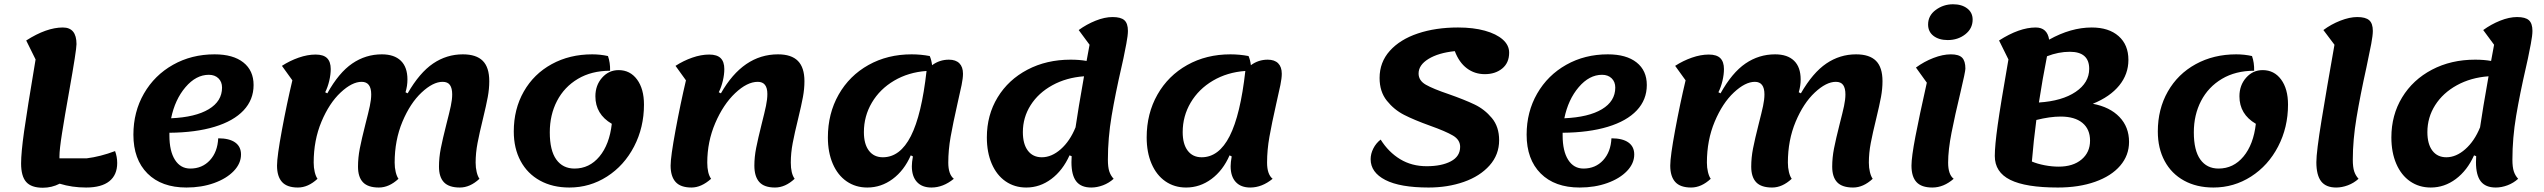

<svg xmlns="http://www.w3.org/2000/svg" viewBox="-20 -855 11938 901"><path d="M530 -90Q530 -34 493 -4.5Q456 25 384 25Q318 25 260 7Q223 26 181 26Q127 26 103 -1Q79 -28 79 -88Q79 -138 93 -238Q107 -338 147 -576L103 -665Q198 -726 275 -726Q339 -726 339 -648Q339 -620 305 -429Q283 -306 271 -229.5Q259 -153 259 -122V-112H387Q451 -120 520 -146Q530 -119 530 -90Z M775 -232V-219Q775 -146 801 -105Q827 -64 873 -64Q929 -64 965 -103Q1001 -142 1004 -206Q1056 -206 1083.5 -186.5Q1111 -167 1111 -130Q1111 -88 1077 -52.5Q1043 -17 984.5 4Q926 25 855 25Q738 25 672 -41Q606 -107 606 -223Q606 -330 655.5 -416Q705 -502 792 -551Q879 -600 987 -600Q1074 -600 1122 -562Q1170 -524 1170 -456Q1170 -387 1123 -337Q1076 -287 987 -260Q898 -233 775 -232ZM783 -300Q897 -305 959.5 -342.5Q1022 -380 1022 -444Q1022 -471 1005 -487.5Q988 -504 960 -504Q900 -504 850.5 -446Q801 -388 783 -300Z M1280 -78Q1280 -121 1303 -245Q1326 -369 1352 -478L1303 -546Q1340 -570 1381.5 -584.5Q1423 -599 1461 -599Q1498 -599 1515 -582Q1532 -565 1532 -531Q1532 -505 1525 -475.5Q1518 -446 1506 -422L1516 -417Q1570 -514 1633 -557Q1696 -600 1772 -600Q1830 -600 1861 -570Q1892 -540 1892 -482Q1892 -452 1883 -422L1893 -417Q1949 -514 2012.5 -557Q2076 -600 2152 -600Q2215 -600 2245.5 -569.5Q2276 -539 2276 -474Q2276 -438 2269 -400Q2262 -362 2246 -296Q2230 -231 2221 -184Q2212 -137 2212 -92Q2212 -68 2217 -47.5Q2222 -27 2230 -16Q2186 25 2138 25Q2087 25 2063.5 0.5Q2040 -24 2040 -73Q2040 -115 2048.5 -158.5Q2057 -202 2075 -273Q2089 -327 2095.5 -357.5Q2102 -388 2102 -412Q2102 -441 2091.5 -456Q2081 -471 2057 -471Q2012 -471 1958.5 -421Q1905 -371 1868.5 -284Q1832 -197 1832 -92Q1832 -68 1837 -47.5Q1842 -27 1850 -16Q1806 25 1758 25Q1707 25 1683.5 0.5Q1660 -24 1660 -73Q1660 -115 1668.5 -158.5Q1677 -202 1695 -273Q1709 -327 1715.5 -357.5Q1722 -388 1722 -412Q1722 -471 1677 -471Q1632 -471 1578.5 -421Q1525 -371 1488.5 -284Q1452 -197 1452 -92Q1452 -68 1457 -47.5Q1462 -27 1470 -16Q1426 25 1378 25Q1327 25 1303.5 -1Q1280 -27 1280 -78Z M2391 -238Q2391 -343 2438 -425.5Q2485 -508 2569 -554Q2653 -600 2759 -600Q2797 -600 2833 -592Q2844 -561 2843 -523Q2756 -523 2692 -485Q2628 -447 2594 -381.5Q2560 -316 2560 -234Q2560 -149 2590.5 -106.5Q2621 -64 2676 -64Q2746 -64 2793 -120.5Q2840 -177 2851 -274Q2774 -319 2774 -403Q2774 -455 2805.5 -490.5Q2837 -526 2883 -526Q2937 -526 2969.5 -482Q3002 -438 3002 -364Q3002 -257 2955.5 -167.5Q2909 -78 2828.5 -26.5Q2748 25 2652 25Q2573 25 2514 -7.5Q2455 -40 2423 -99.5Q2391 -159 2391 -238Z M3127 -78Q3127 -119 3150 -243.5Q3173 -368 3199 -478L3150 -546Q3187 -570 3228.5 -584.5Q3270 -599 3308 -599Q3345 -599 3362 -582Q3379 -565 3379 -531Q3379 -505 3372 -475.5Q3365 -446 3353 -422L3363 -417Q3467 -600 3631 -600Q3694 -600 3724.5 -569Q3755 -538 3755 -474Q3755 -438 3748 -400Q3741 -362 3725 -296Q3709 -231 3700 -184Q3691 -137 3691 -92Q3691 -41 3709 -16Q3665 25 3617 25Q3566 25 3543 -1Q3520 -27 3520 -78Q3520 -118 3528.5 -161Q3537 -204 3554 -272Q3568 -327 3574.5 -358Q3581 -389 3581 -414Q3581 -471 3536 -471Q3486 -471 3430 -418Q3374 -365 3336.5 -277.5Q3299 -190 3299 -92Q3299 -41 3317 -16Q3271 25 3225 25Q3174 25 3150.5 -1Q3127 -27 3127 -78Z M4456 -16Q4406 25 4351 25Q4307 25 4283 -1Q4259 -27 4259 -75Q4259 -93 4264 -121L4254 -126Q4223 -55 4169 -15Q4115 25 4050 25Q3995 25 3953 -4Q3911 -33 3888 -86.5Q3865 -140 3865 -210Q3865 -322 3915.5 -411Q3966 -500 4055.5 -550Q4145 -600 4258 -600Q4301 -600 4343 -592Q4351 -574 4354 -549Q4389 -575 4433 -575Q4465 -575 4482 -558Q4499 -541 4499 -509Q4499 -488 4492.5 -456Q4486 -424 4473 -368Q4452 -275 4441 -213Q4430 -151 4430 -92Q4430 -37 4456 -16ZM4328 -522Q4243 -516 4176 -476.5Q4109 -437 4071.5 -373.5Q4034 -310 4034 -235Q4034 -179 4057.5 -148Q4081 -117 4123 -117Q4204 -117 4254.5 -216.5Q4305 -316 4328 -522Z M5243 -541Q5214 -415 5196.5 -311Q5179 -207 5179 -106Q5179 -71 5185.5 -51Q5192 -31 5206 -16Q5184 4 5156 14.5Q5128 25 5101 25Q5053 25 5030.5 -4Q5008 -33 5008 -94L5009 -122L4999 -126Q4967 -55 4913.5 -15Q4860 25 4796 25Q4741 25 4699 -4Q4657 -33 4634 -86.5Q4611 -140 4611 -210Q4611 -315 4661.5 -398Q4712 -481 4801.5 -528Q4891 -575 5004 -575Q5046 -575 5079 -569L5093 -645L5042 -714Q5079 -741 5121.5 -758Q5164 -775 5201 -775Q5240 -775 5256.5 -760Q5273 -745 5273 -710Q5273 -689 5265.5 -649.5Q5258 -610 5252 -581.5Q5246 -553 5243 -541ZM5067 -497Q4984 -491 4918.5 -455Q4853 -419 4816.5 -361.5Q4780 -304 4780 -235Q4780 -179 4803.5 -148Q4827 -117 4869 -117Q4915 -117 4958 -155Q5001 -193 5027 -257V-256Q5039 -339 5067 -497Z M5952 -16Q5902 25 5847 25Q5803 25 5779 -1Q5755 -27 5755 -75Q5755 -93 5760 -121L5750 -126Q5719 -55 5665 -15Q5611 25 5546 25Q5491 25 5449 -4Q5407 -33 5384 -86.5Q5361 -140 5361 -210Q5361 -322 5411.5 -411Q5462 -500 5551.5 -550Q5641 -600 5754 -600Q5797 -600 5839 -592Q5847 -574 5850 -549Q5885 -575 5929 -575Q5961 -575 5978 -558Q5995 -541 5995 -509Q5995 -488 5988.5 -456Q5982 -424 5969 -368Q5948 -275 5937 -213Q5926 -151 5926 -92Q5926 -37 5952 -16ZM5824 -522Q5739 -516 5672 -476.5Q5605 -437 5567.5 -373.5Q5530 -310 5530 -235Q5530 -179 5553.5 -148Q5577 -117 5619 -117Q5700 -117 5750.5 -216.5Q5801 -316 5824 -522Z M6412 -108Q6412 -133 6424.5 -158Q6437 -183 6459 -200Q6496 -141 6550.5 -108Q6605 -75 6675 -75Q6745 -75 6788.5 -98Q6832 -121 6832 -166Q6832 -199 6798 -219Q6764 -239 6691 -265Q6616 -292 6569 -316Q6522 -340 6488 -382.5Q6454 -425 6454 -489Q6454 -563 6502 -616.5Q6550 -670 6633.5 -698Q6717 -726 6822 -726Q6894 -726 6948 -711Q7002 -696 7032 -669.5Q7062 -643 7062 -608Q7062 -560 7029.5 -533.5Q6997 -507 6948 -507Q6900 -507 6863.5 -534.5Q6827 -562 6807 -615Q6730 -607 6683.5 -578.5Q6637 -550 6637 -510Q6637 -477 6671 -457.5Q6705 -438 6779 -413Q6853 -387 6900 -364.5Q6947 -342 6981 -301Q7015 -260 7015 -197Q7015 -129 6970 -78.5Q6925 -28 6849.5 -1.5Q6774 25 6684 25Q6550 25 6481 -10.5Q6412 -46 6412 -108Z M7313 -232V-219Q7313 -146 7339 -105Q7365 -64 7411 -64Q7467 -64 7503 -103Q7539 -142 7542 -206Q7594 -206 7621.5 -186.5Q7649 -167 7649 -130Q7649 -88 7615 -52.5Q7581 -17 7522.5 4Q7464 25 7393 25Q7276 25 7210 -41Q7144 -107 7144 -223Q7144 -330 7193.5 -416Q7243 -502 7330 -551Q7417 -600 7525 -600Q7612 -600 7660 -562Q7708 -524 7708 -456Q7708 -387 7661 -337Q7614 -287 7525 -260Q7436 -233 7313 -232ZM7321 -300Q7435 -305 7497.5 -342.5Q7560 -380 7560 -444Q7560 -471 7543 -487.5Q7526 -504 7498 -504Q7438 -504 7388.5 -446Q7339 -388 7321 -300Z M7818 -78Q7818 -121 7841 -245Q7864 -369 7890 -478L7841 -546Q7878 -570 7919.5 -584.5Q7961 -599 7999 -599Q8036 -599 8053 -582Q8070 -565 8070 -531Q8070 -505 8063 -475.5Q8056 -446 8044 -422L8054 -417Q8108 -514 8171 -557Q8234 -600 8310 -600Q8368 -600 8399 -570Q8430 -540 8430 -482Q8430 -452 8421 -422L8431 -417Q8487 -514 8550.5 -557Q8614 -600 8690 -600Q8753 -600 8783.5 -569.5Q8814 -539 8814 -474Q8814 -438 8807 -400Q8800 -362 8784 -296Q8768 -231 8759 -184Q8750 -137 8750 -92Q8750 -68 8755 -47.5Q8760 -27 8768 -16Q8724 25 8676 25Q8625 25 8601.5 0.5Q8578 -24 8578 -73Q8578 -115 8586.5 -158.5Q8595 -202 8613 -273Q8627 -327 8633.5 -357.5Q8640 -388 8640 -412Q8640 -441 8629.5 -456Q8619 -471 8595 -471Q8550 -471 8496.5 -421Q8443 -371 8406.5 -284Q8370 -197 8370 -92Q8370 -68 8375 -47.5Q8380 -27 8388 -16Q8344 25 8296 25Q8245 25 8221.5 0.5Q8198 -24 8198 -73Q8198 -115 8206.5 -158.5Q8215 -202 8233 -273Q8247 -327 8253.5 -357.5Q8260 -388 8260 -412Q8260 -471 8215 -471Q8170 -471 8116.5 -421Q8063 -371 8026.5 -284Q7990 -197 7990 -92Q7990 -68 7995 -47.5Q8000 -27 8008 -16Q7964 25 7916 25Q7865 25 7841.5 -1Q7818 -27 7818 -78Z M9028 -740Q9028 -782 9064 -808.5Q9100 -835 9145 -835Q9186 -835 9211.5 -815.5Q9237 -796 9237 -763Q9237 -721 9202.5 -694Q9168 -667 9120 -667Q9079 -667 9053.5 -686.5Q9028 -706 9028 -740ZM8950 -78Q8950 -118 8968.5 -214.5Q8987 -311 9022 -467L8971 -538Q9009 -566 9053 -583Q9097 -600 9135 -600Q9172 -600 9187.5 -584.5Q9203 -569 9203 -533Q9203 -519 9180 -422Q9154 -314 9138 -232.5Q9122 -151 9122 -92Q9122 -36 9148 -16Q9101 25 9048 25Q8997 25 8973.5 -0.5Q8950 -26 8950 -78Z M9971 -189Q9971 -126 9929.5 -77.5Q9888 -29 9812 -2Q9736 25 9637 25Q9486 25 9413.5 -11Q9341 -47 9341 -123Q9341 -171 9354.5 -267.5Q9368 -364 9405 -576L9361 -665Q9456 -726 9533 -726Q9587 -726 9596 -669Q9698 -726 9796 -726Q9876 -726 9922 -685.5Q9968 -645 9968 -574Q9968 -507 9925 -454Q9882 -401 9801 -368Q9881 -353 9926 -306Q9971 -259 9971 -189ZM9548 -374Q9657 -381 9720.5 -424Q9784 -467 9784 -532Q9784 -612 9693 -612Q9640 -612 9586 -591Q9565 -485 9548 -374ZM9788 -195Q9788 -249 9752 -278.5Q9716 -308 9650 -308Q9600 -308 9536 -292Q9523 -194 9515 -97Q9541 -86 9575 -79.5Q9609 -73 9641 -73Q9708 -73 9748 -106.5Q9788 -140 9788 -195Z M10106 -238Q10106 -343 10153 -425.5Q10200 -508 10284 -554Q10368 -600 10474 -600Q10512 -600 10548 -592Q10559 -561 10558 -523Q10471 -523 10407 -485Q10343 -447 10309 -381.5Q10275 -316 10275 -234Q10275 -149 10305.5 -106.5Q10336 -64 10391 -64Q10461 -64 10508 -120.5Q10555 -177 10566 -274Q10489 -319 10489 -403Q10489 -455 10520.5 -490.5Q10552 -526 10598 -526Q10652 -526 10684.5 -482Q10717 -438 10717 -364Q10717 -257 10670.5 -167.5Q10624 -78 10543.5 -26.5Q10463 25 10367 25Q10288 25 10229 -7.5Q10170 -40 10138 -99.5Q10106 -159 10106 -238Z M10850 -94Q10850 -142 10874.5 -292Q10899 -442 10935 -645L10883 -714Q10919 -741 10962.5 -758Q11006 -775 11042 -775Q11081 -775 11098 -760Q11115 -745 11115 -710Q11115 -689 11107.5 -649Q11100 -609 11085 -539Q11056 -408 11038.5 -303Q11021 -198 11021 -106Q11021 -71 11027.5 -51Q11034 -31 11048 -16Q11026 4 10998 14.5Q10970 25 10943 25Q10895 25 10872.5 -4Q10850 -33 10850 -94Z M11834 -541Q11805 -415 11787.5 -311Q11770 -207 11770 -106Q11770 -71 11776.5 -51Q11783 -31 11797 -16Q11775 4 11747 14.5Q11719 25 11692 25Q11644 25 11621.5 -4Q11599 -33 11599 -94L11600 -122L11590 -126Q11558 -55 11504.5 -15Q11451 25 11387 25Q11332 25 11290 -4Q11248 -33 11225 -86.5Q11202 -140 11202 -210Q11202 -315 11252.5 -398Q11303 -481 11392.5 -528Q11482 -575 11595 -575Q11637 -575 11670 -569L11684 -645L11633 -714Q11670 -741 11712.5 -758Q11755 -775 11792 -775Q11831 -775 11847.5 -760Q11864 -745 11864 -710Q11864 -689 11856.5 -649.5Q11849 -610 11843 -581.5Q11837 -553 11834 -541ZM11658 -497Q11575 -491 11509.5 -455Q11444 -419 11407.5 -361.5Q11371 -304 11371 -235Q11371 -179 11394.5 -148Q11418 -117 11460 -117Q11506 -117 11549 -155Q11592 -193 11618 -257V-256Q11630 -339 11658 -497Z"/></svg>

Font: Lemonada SemiBold
Style: Regular
Weight: 600
Designer: Mohamed Gaber (Arabic) Eduardo Tunni (Latin)
Foundry: Kief Type Foundry
Version: Version 3.006